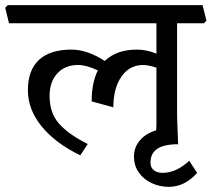

<svg xmlns="http://www.w3.org/2000/svg" viewBox="-50 -619 820 744"><path d="M640.1 -62 641.1 -60.1Q585.9 -60.1 559.6 -42.5Q533.2 -24.9 533.2 11.2Q533.2 30.3 546.1 40.5Q559.1 50.8 580.1 50.8Q633.3 50.8 683.1 3.9L713.9 50.8Q666 105 604 105Q568.8 105 537.8 90.6Q506.8 76.2 488 49.6Q469.2 22.9 469.2 -12.2Q469.2 -48.3 492.2 -75.2Q515.1 -102.1 555.2 -113.8L556.2 -137.2V-356.9Q526.4 -366.7 504.9 -367.2Q451.7 -367.2 420.4 -322Q389.2 -276.9 389.2 -203.1L305.2 -226.1Q305.2 -297.9 329.1 -346.2Q285.2 -367.2 252 -367.2Q202.1 -367.2 172.1 -334.5Q142.1 -301.8 142.1 -247.1Q142.1 -181.2 179 -139.6Q215.8 -98.1 290 -61L261.2 -17.1Q166 -63 112.1 -128.4Q58.1 -193.8 58.1 -270Q58.1 -347.2 101.1 -387Q144 -426.8 227.1 -426.8Q288.1 -426.8 356 -382.8Q401.9 -426.8 480 -426.8Q518.1 -426.8 556.2 -411.1V-528.8H-15.1L-29.8 -588.9L-20 -599.1H734.9L750 -539.1L740.2 -528.8H636.2V-167Z"/></svg>

Font: Sura
Style: Regular
Weight: 400
Designer: Carolina Giovagnoli
Foundry: Huerta Tipografica
Version: Version 1.003;PS 001.002;hotconv 1.0.70;makeotf.lib2.5.58329